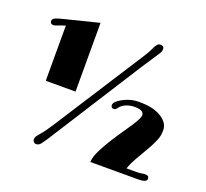

<svg xmlns="http://www.w3.org/2000/svg" viewBox="-122 -846 1072 1001"><g transform="rotate(20 414.0 -345.5)"><path d="M158.7 -28.3Q164.1 -37.1 176.3 -50.3Q195.8 -72.3 224.1 -116.7L549.3 -623Q559.1 -638.2 565.7 -651.9Q572.3 -665.5 577.6 -675.8Q583 -686 589.1 -692.9Q595.2 -699.7 605 -699.7Q626 -699.7 626 -681.6Q626 -668.9 616.2 -654.8L554.7 -561.5L218.3 -33.2Q196.3 0.5 188 4.9Q179.7 9.3 172.1 9.3Q164.6 9.3 158.9 3.4Q153.3 -2.4 153.3 -9.3Q153.3 -16.1 154.5 -20Q155.8 -23.9 158.7 -28.3ZM45.9 -604.5Q26.9 -604.5 26.9 -620.6Q26.9 -627.4 31 -632.3Q35.2 -637.2 43.5 -640.4Q51.8 -643.6 57.6 -645.5Q77.6 -650.9 86.4 -653.3L272.5 -699.7V-318.4H107.4V-624.5L96.7 -621.1Q84 -617.2 77.9 -614.7Q71.8 -612.3 65.4 -609.9Q52.2 -604.5 45.9 -604.5ZM761.7 -37.6Q783.2 -37.6 783.2 -20Q783.2 0 735.4 0H470.2Q473.1 -32.2 489.7 -64.5Q517.1 -119.6 556.6 -177.7L610.4 -257.3Q641.6 -304.7 641.6 -320.8Q641.6 -349.1 590.3 -349.1Q551.3 -349.1 523.4 -329.1Q514.6 -322.3 507.1 -311.8Q499.5 -301.3 490.7 -301.3Q481.9 -301.3 478 -306.4Q474.1 -311.5 474.1 -317.4Q474.1 -335.4 507.3 -354.5Q552.7 -381.3 601.3 -381.3Q649.9 -381.3 679 -373.5Q708 -365.7 728.5 -352.5Q771 -325.2 771 -285.2Q771 -255.4 762.7 -234.9Q750 -202.1 724.1 -158.2L689.9 -99.1Q668.5 -61.5 659.2 -33.2H710.9Q732.9 -33.2 741.2 -35.2Q754.4 -37.6 761.7 -37.6Z"/></g></svg>

Font: Limelight
Style: Regular
Weight: 400
Designer: Nicole Fally
Foundry: Nicole Fally
Version: Version 1.002